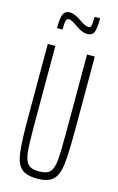

<svg xmlns="http://www.w3.org/2000/svg" viewBox="-135 -943 618 1006"><g transform="rotate(15 174.5 -440.5)"><path d="M47 -288V-688H88V-256Q88 -155 93 -111Q98 -67 116 -49Q134 -31 175 -31Q216 -31 233.5 -49Q251 -67 255.5 -110.5Q260 -154 260 -256V-688H302V-288Q302 -159 294.5 -100.5Q287 -42 260.5 -17Q234 8 175 8Q115 8 88.5 -17Q62 -42 54.5 -100.5Q47 -159 47 -288ZM117 -878Q142 -878 181 -851Q212 -829 230 -829Q241 -829 244 -841.5Q247 -854 247 -889H277Q277 -833 268 -812.5Q259 -792 232 -792Q206 -792 173 -815Q155 -828 142.5 -835Q130 -842 119 -842Q109 -842 105.5 -828.5Q102 -815 102 -781H72Q72 -836 81.5 -857Q91 -878 117 -878Z"/></g></svg>

Font: Saira Ultra Condensed ExLight
Style: Regular
Weight: 200
Width: 1
Designer: Hector Gatti with collaboration of the Omnibus-Type team
Foundry: Omnibus-Type
Version: Version 1.001; ttfautohint (v1.8)